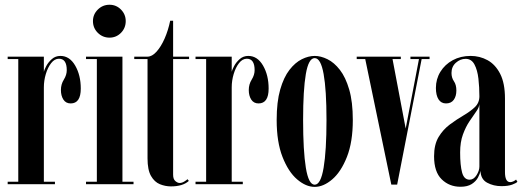

<svg xmlns="http://www.w3.org/2000/svg" viewBox="-20 -756 2150 788"><path d="M11.5 0V-10H55V-513.5H11.5V-523.5H160V-461.5Q161.5 -469 169.8 -484.8Q178 -500.5 192.8 -513.5Q207.5 -526.5 228 -526.5Q265.5 -526.5 288.5 -487Q311.5 -447.5 311.5 -392.5Q311.5 -331.5 270 -331.5Q250.5 -331.5 240.2 -347.2Q230 -363 230 -386.5Q230 -410 242 -429.2Q254 -448.5 254 -468Q254 -515 222 -515Q204 -515 190 -497Q176 -479 168 -452Q160 -425 160 -397.5V-10H205.5V0Z M429.5 -601.5Q401.5 -601.5 381.5 -621.2Q361.5 -641 361.5 -669.5Q361.5 -697 381.5 -716.8Q401.5 -736.5 429.5 -736.5Q457 -736.5 476.5 -716.8Q496 -697 496 -669.5Q496 -641 476.5 -621.2Q457 -601.5 429.5 -601.5ZM333 0V-10H377.5V-513.5H333V-523.5H482.5V-10H528V0Z M681.5 9Q658.5 9 636.2 0Q614 -9 599.8 -33.8Q585.5 -58.5 585.5 -106V-513.5H531V-523.5H585.5Q604 -523.5 622.5 -544Q641 -564.5 655.8 -598.2Q670.5 -632 678.5 -671H690.5V-523.5H756V-513.5H690.5V-39Q690.5 -20.5 699.8 -12.8Q709 -5 717 -5Q726.5 -5 736 -10.8Q745.5 -16.5 749.5 -20.5L755 -13.5Q730.5 9 681.5 9Z M782.5 0V-10H826V-513.5H782.5V-523.5H931V-461.5Q932.5 -469 940.8 -484.8Q949 -500.5 963.8 -513.5Q978.5 -526.5 999 -526.5Q1036.5 -526.5 1059.5 -487Q1082.5 -447.5 1082.5 -392.5Q1082.5 -331.5 1041 -331.5Q1021.5 -331.5 1011.2 -347.2Q1001 -363 1001 -386.5Q1001 -410 1013 -429.2Q1025 -448.5 1025 -468Q1025 -515 993 -515Q975 -515 961 -497Q947 -479 939 -452Q931 -425 931 -397.5V-10H976.5V0Z M1271.5 11Q1235.5 11 1199.5 -19.8Q1163.5 -50.5 1139.5 -111.8Q1115.5 -173 1115.5 -263.5Q1115.5 -338 1130 -388.5Q1144.5 -439 1168 -469.2Q1191.5 -499.5 1218.8 -513Q1246 -526.5 1271.5 -526.5Q1296.5 -526.5 1324 -513Q1351.5 -499.5 1375 -469.2Q1398.5 -439 1413.2 -388.5Q1428 -338 1428 -263.5Q1428 -173 1403.8 -111.8Q1379.5 -50.5 1343.5 -19.8Q1307.5 11 1271.5 11ZM1271.5 2Q1296.5 2 1308.2 -67.8Q1320 -137.5 1320 -263.5Q1320 -387 1308.2 -452.2Q1296.5 -517.5 1271.5 -517.5Q1246.5 -517.5 1235.2 -452.2Q1224 -387 1224 -263.5Q1224 -137.5 1235.2 -67.8Q1246.5 2 1271.5 2Z M1586 1.5 1479 -513.5H1444V-523.5H1625V-513.5H1591L1645 -228.5L1699.5 -513.5H1664.5V-523.5H1743V-513.5H1710.5L1610 1.5Z M1870 10.5Q1824 10.5 1792.8 -20Q1761.5 -50.5 1761.5 -114.5Q1761.5 -163 1780.2 -194Q1799 -225 1826.8 -245.5Q1854.5 -266 1882.2 -282.2Q1910 -298.5 1928.8 -316.2Q1947.5 -334 1947.5 -360.5Q1947.5 -398 1943.5 -433.2Q1939.5 -468.5 1927.2 -491.5Q1915 -514.5 1891 -514.5Q1869 -514.5 1851 -498.5Q1833 -482.5 1833 -456.5Q1833 -437 1843 -422.5Q1853 -408 1853 -384.5Q1853 -361 1842.2 -346.2Q1831.5 -331.5 1810.5 -331.5Q1790.5 -331.5 1779.8 -348.2Q1769 -365 1769 -395Q1769 -431.5 1787.5 -461.5Q1806 -491.5 1838.2 -509Q1870.5 -526.5 1911.5 -526.5Q1949 -526.5 1981 -509Q2013 -491.5 2032.8 -453Q2052.5 -414.5 2052.5 -351.5V-50Q2052.5 -8.5 2074 -8.5Q2080.5 -8.5 2087.5 -12Q2094.5 -15.5 2098 -19L2103.5 -10Q2099 -4.5 2082 1.8Q2065 8 2038 8Q2005.5 8 1979.2 -6.2Q1953 -20.5 1952 -55Q1950 -42.5 1941.5 -27Q1933 -11.5 1915.8 -0.5Q1898.5 10.5 1870 10.5ZM1907.5 -18.5Q1924 -18.5 1935.8 -37Q1947.5 -55.5 1947.5 -72.5V-329Q1946.5 -315 1934.2 -298Q1922 -281 1906.8 -258.2Q1891.5 -235.5 1880 -204.2Q1868.5 -173 1868.5 -130Q1868.5 -77.5 1876.5 -48Q1884.5 -18.5 1907.5 -18.5Z"/></svg>

Font: Imbue 100pt SemiBold
Style: Regular
Weight: 600
Designer: Tyler Finck
Foundry: Etcetera Type Company
Version: Version 1.102; ttfautohint (v1.8.3)